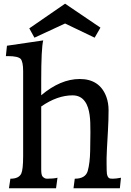

<svg xmlns="http://www.w3.org/2000/svg" viewBox="-20 -1017 707 1037"><path d="M372.1 -502Q289.1 -502 202.6 -441.9V-101.6Q202.6 -71.8 210 -63.5Q220.7 -51.8 233.9 -51.8Q270 -51.8 290.5 -57.1L282.7 0H28.3L36.1 -51.8Q81.5 -51.8 94.7 -79.1Q105 -101.1 105 -174.3V-632.8Q105 -682.6 91.8 -698.7Q76.7 -713.9 23.9 -713.9H11.7L17.6 -770L213.4 -798.8Q202.6 -755.9 202.6 -583.5V-502.4Q306.6 -590.3 410.6 -590.3Q519 -590.3 554.7 -493.2Q566.4 -460.4 566.4 -421.9Q566.4 -368.2 563 -310.5Q555.7 -187 555.7 -163.6V-130.9L556.2 -97.2Q556.2 -56.6 575.2 -52.7Q581.5 -51.8 588.9 -51.8Q606.4 -51.8 633.3 -57.1L627.4 0H377L383.8 -51.8Q440.9 -51.8 453.6 -92.8Q465.8 -136.2 467 -202.1Q468.3 -268.1 468.3 -301.5Q468.3 -335 467.5 -355.2Q466.8 -375.5 464.1 -395.8Q461.4 -416 455.3 -435.3Q449.2 -454.6 438.5 -469.2Q415 -502 372.1 -502ZM138.2 -863.8 331.5 -997.1 522.5 -867.7 491.2 -813.5 331.5 -890.1 166 -813.5Z"/></svg>

Font: HeadlandOne
Style: Regular
Weight: 400
Designer: Gary Lonergan
Foundry: Sorkin Type Co.
Version: Version 1.002